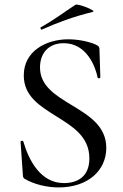

<svg xmlns="http://www.w3.org/2000/svg" viewBox="-20 -808 539 840"><path d="M164 -679C232 -709 297 -734 386 -756C406 -760 320 -794 310 -787C262 -756 217 -721 159 -689C155 -687 158 -676 164 -679ZM155 -513C155 -572 189 -619 259 -619C360 -619 398 -515 407 -469C409 -463 419 -465 419 -470L415 -595C415 -602 410 -608 399 -613C364 -628 319 -636 278 -636C184 -636 84 -586 84 -478C84 -387 155 -344 225 -300C297 -255 371 -211 371 -115C371 -32 315 -7 260 -7C157 -7 106 -107 82 -189C80 -194 69 -193 70 -187L80 -44C80 -33 83 -28 89 -25C128 -2 185 12 236 12C366 12 445 -63 445 -161C445 -257 368 -303 294 -348C223 -391 155 -432 155 -513Z"/></svg>

Font: Cormorant Infant Book
Style: Regular
Weight: 500
Designer: Christian Thalmann (Catharsis Fonts)
Version: Version 1.000;PS 002.000;hotconv 1.0.88;makeotf.lib2.5.64775